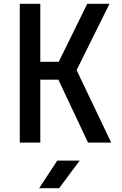

<svg xmlns="http://www.w3.org/2000/svg" viewBox="-20 -750 640 1010"><path d="M192 0V-331H287L443 0H565L383 -381L556 -730H439L289 -425H192V-730H84V0ZM291 240 399 95H281L186 240Z"/></svg>

Font: Tekne LDO SemiBold
Style: Regular
Weight: 600
Monospace: yes
Designer: Alessio Laiso, Mario Rullo, Paolo Rosset
Foundry: Alessio Laiso
Version: Version 1.000;hotconv 1.0.109;makeotfexe 2.5.65596